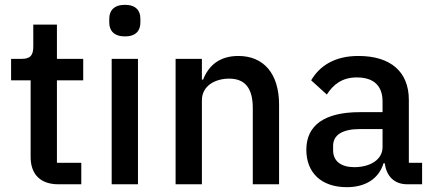

<svg xmlns="http://www.w3.org/2000/svg" viewBox="-20 -764 1799 796"><path d="M317 0V-89H216V-431H325V-520H216V-662H118V-571C118 -535 106 -520 70 -520H26V-431H107V-113C107 -42 147 0 222 0Z M498 -613C543 -613 562 -637 562 -670V-687C562 -720 543 -744 498 -744C453 -744 433 -720 433 -687V-670C433 -637 453 -613 498 -613ZM443 0H552V-520H443Z M817 0V-348C817 -409 873 -438 930 -438C997 -438 1028 -397 1028 -316V0H1137V-330C1137 -458 1074 -532 968 -532C888 -532 844 -490 822 -434H817V-520H708V0Z M1730 0V-89H1675V-350C1675 -466 1600 -532 1466 -532C1365 -532 1304 -489 1270 -431L1335 -372C1361 -413 1398 -443 1459 -443C1532 -443 1566 -406 1566 -343V-299H1472C1327 -299 1250 -246 1250 -143C1250 -49 1311 12 1418 12C1494 12 1550 -22 1570 -87H1575C1582 -36 1612 0 1669 0ZM1449 -71C1395 -71 1361 -95 1361 -141V-159C1361 -204 1398 -229 1474 -229H1566V-154C1566 -103 1516 -71 1449 -71Z"/></svg>

Font: IBM Plex Thai Looped Medium
Style: Regular
Weight: 500
Designer: Mike Abbink, Paul van der Laan, Pieter van Rosmalen, Ben Mitchell, Mark Frömberg
Foundry: Bold Monday
Version: Version 1.0